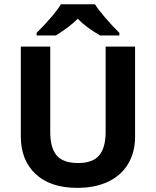

<svg xmlns="http://www.w3.org/2000/svg" viewBox="-20 -885 742 914"><path d="M623 -663.1V-233.9Q623 -160.6 590.1 -105.2Q557.1 -49.8 495.1 -20.3Q433.1 9.3 348.1 9.3Q220.2 9.3 149.7 -56.4Q79.1 -122.1 79.1 -235.8V-663.1H219.2V-257.3Q219.2 -180.7 250 -144.8Q280.8 -108.9 352.1 -108.9Q420.9 -108.9 451.9 -145Q482.9 -181.2 482.9 -257.8V-663.1ZM456.1 -716.3Q384.8 -758.3 350.1 -795.9Q314.9 -759.3 246.1 -716.3H154.3V-728.5Q239.7 -814 270 -864.7H432.1Q446.3 -841.3 481 -800.8Q515.6 -760.3 548.3 -728.5V-716.3Z"/></svg>

Font: Bpm'online Open Sans
Style: Bold
Weight: 700
Foundry: Ascender Corporation
Version: Version 1.10